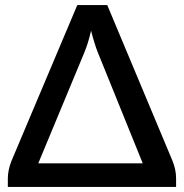

<svg xmlns="http://www.w3.org/2000/svg" viewBox="-20 -740 728 760"><path d="M131.5 -93.5H545L367 -533Q360.5 -549 353.8 -571Q347 -593 340.5 -618.5Q334.5 -592.5 327.8 -571Q321 -549.5 314 -532.5ZM662.5 -104Q677 -69 677 -34V0H11V-33.5Q11 -49.5 14.5 -66.8Q18 -84 25 -102L286 -720H404.5Z"/></svg>

Font: LatoLatin Semibold
Style: Regular
Weight: 600
Designer: Lukasz Dziedzic with Adam Twardoch and Botio Nikoltchev
Foundry: tyPoland Lukasz Dziedzic
Version: Version 2.015; 2015-08-06; http://www.latofonts.com/